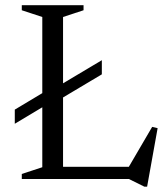

<svg xmlns="http://www.w3.org/2000/svg" viewBox="-20 -690 646 740"><path d="M155.5 -284 37 -213V-267.5L155.5 -338.5L195.5 -352.5L372.5 -458V-403.5L195.5 -298ZM547 29.5H536.5L477 0H173V-47H539L468 -32.5L566.5 -201L587.5 -196ZM223 -624.5V0H64V-19.5L143 -45.5V-624.5L64 -650.5V-670H302V-650.5Z"/></svg>

Font: Newsreader 16pt
Style: Regular
Weight: 400
Designer: Hugues Gentile
Foundry: Production Type
Version: Version 1.003